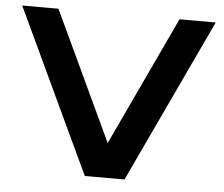

<svg xmlns="http://www.w3.org/2000/svg" viewBox="-49 -715 898 771"><g transform="rotate(5 400.0 -330.0)"><path d="M10 -660H156L400 -140L644 -660H790L480 0H320Z"/></g></svg>

Font: Xolonium
Style: Regular
Weight: 400
Designer: Severin Meyer
Version: Version 4.2